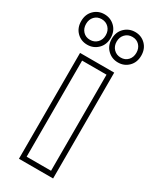

<svg xmlns="http://www.w3.org/2000/svg" viewBox="-210 -817 719 886"><g transform="rotate(30 150.0 -374.5)"><path d="M85 -13H215V-525H85ZM59 -551H241V13H59ZM16 -681Q16 -657 30.5 -641.5Q45 -626 68 -626Q91 -626 106 -641.5Q121 -657 121 -681Q121 -705 106 -720.5Q91 -736 68 -736Q45 -736 30.5 -720.5Q16 -705 16 -681ZM-10 -681Q-10 -717 12.5 -739.5Q35 -762 68 -762Q101 -762 124 -739.5Q147 -717 147 -681Q147 -645 124 -622.5Q101 -600 68 -600Q35 -600 12.5 -622.5Q-10 -645 -10 -681ZM179 -681Q179 -657 194 -641.5Q209 -626 232 -626Q255 -626 269.5 -641.5Q284 -657 284 -681Q284 -705 269.5 -720.5Q255 -736 232 -736Q209 -736 194 -720.5Q179 -705 179 -681ZM153 -681Q153 -717 176 -739.5Q199 -762 232 -762Q265 -762 287.5 -739.5Q310 -717 310 -681Q310 -645 287.5 -622.5Q265 -600 232 -600Q199 -600 176 -622.5Q153 -645 153 -681Z"/></g></svg>

Font: CMG Sans Outline
Style: Outline
Weight: 700
Designer: Julieta Ulanovsky
Foundry: Julieta Ulanovsky
Version: Version 7.200